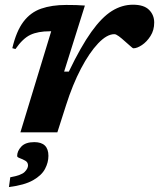

<svg xmlns="http://www.w3.org/2000/svg" viewBox="-20 -548 658 795"><path d="M192 -418.5H186Q137.5 -418.5 106 -403.8Q74.5 -389 44 -345L31 -348.5Q47.5 -419 77 -458Q106.5 -497 150.5 -512.2Q194.5 -527.5 254 -527.5Q278.5 -527.5 295.2 -527Q312 -526.5 331.5 -525L245.5 -251.5H265Q315 -355.5 358.2 -416Q401.5 -476.5 443.2 -502.5Q485 -528.5 530.5 -528.5Q576 -528.5 597.2 -507.2Q618.5 -486 618.5 -454.5Q618.5 -423 603.2 -399Q588 -375 567.8 -361.5Q547.5 -348 532.5 -348Q529.5 -348 519 -357.8Q508.5 -367.5 496 -378Q484 -389 472.2 -397.8Q460.5 -406.5 453.5 -406.5Q422.5 -406.5 386.2 -368.2Q350 -330 315.2 -263.8Q280.5 -197.5 253.5 -112.5L217.5 0H64.5ZM51 98Q51 77.5 68.2 59Q85.5 40.5 122 40.5Q180.5 40.5 180.5 97.5Q180.5 124.5 166.5 151.2Q152.5 178 117 198.2Q81.5 218.5 17 226.5L22.5 186Q68 178 82 164Q96 150 96 137Q96 124 84.8 117.5Q73.5 111 62.2 107Q51 103 51 98Z"/></svg>

Font: Newsreader 6pt SemiBold
Style: Italic
Weight: 600
Italic angle: -17°
Designer: Hugues Gentile
Foundry: Production Type
Version: Version 1.003; ttfautohint (v1.8.3)